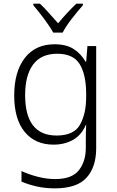

<svg xmlns="http://www.w3.org/2000/svg" viewBox="-20 -785 640 1054"><path d="M324 -606Q340 -638 374 -682Q408 -726 435 -756V-765H399Q372 -739 347 -712Q322 -685 299 -657Q276 -682 250 -712Q224 -742 199 -765H163V-756Q193 -721 224.5 -678.5Q256 -636 272 -606ZM118 -263Q118 -372 162 -431Q206 -490 294 -490Q383 -490 418 -432Q453 -374 453 -269V-253Q453 -161 419.5 -101Q386 -41 291 -41Q118 -41 118 -263ZM508 29V-532H460L453 -446H450Q424 -491 383.5 -516.5Q343 -542 280 -542Q174 -542 116 -466.5Q58 -391 58 -261Q58 -131 115.5 -61Q173 9 274 9Q334 9 380.5 -17Q427 -43 451 -99H453Q452 -82 451.5 -57.5Q451 -33 451 -11V27Q451 101 413 149.5Q375 198 283 198Q236 198 186 185Q136 172 98 154V212Q135 228 181.5 238.5Q228 249 281 249Q402 249 455 190.5Q508 132 508 29Z"/></svg>

Font: Noto Sans Mono UI Light
Style: Regular
Weight: 300
Designer: Monotype Design team
Foundry: Monotype Imaging Inc.
Version: 1.000